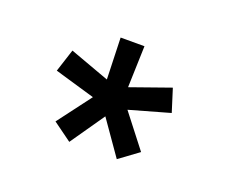

<svg xmlns="http://www.w3.org/2000/svg" viewBox="-56 -746 463 395"><g transform="rotate(20 176.0 -548.0)"><path d="M149.9 -667H202.1L199.2 -576.2L286.1 -606.9L301.8 -557.1L213.9 -532.2L270 -460L228 -429.2L175.8 -503.9L124 -429.2L83 -459L138.2 -532.2L49.8 -558.1L65.9 -607.9L152.8 -576.2Z"/></g></svg>

Font: Gidolinya
Style: Regular
Weight: 400
Version: Version 1.0.3